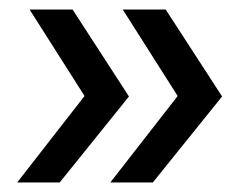

<svg xmlns="http://www.w3.org/2000/svg" viewBox="-20 -469 508 402"><path d="M105 -87H16L157 -268L42 -449H132L250 -267ZM300 -87H211L352 -268L237 -449H327L445 -267Z"/></svg>

Font: Muli SemiBold
Style: Italic
Weight: 600
Italic angle: -4.541°
Designer: Vernon Adams
Foundry: Vernon Adams
Version: Version 2.100; ttfautohint (v1.8.1.43-b0c9)